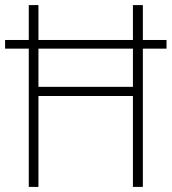

<svg xmlns="http://www.w3.org/2000/svg" viewBox="-20 -734 675 754"><path d="M93 0V-543H0V-577H93V-714H131V-577H502V-714H541V-577H634V-543H541V0H502V-357H131V0ZM131 -393H502V-543H131Z"/></svg>

Font: Noto Sans Kannada SemiCondensed ExtraLight
Style: Regular
Weight: 200
Width: 4
Designer: Jelle Bosma - Monotype Design Team
Foundry: Monotype Imaging Inc.
Version: Version 2.005; ttfautohint (v1.8.4.7-5d5b)